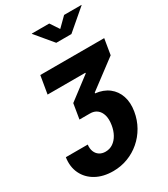

<svg xmlns="http://www.w3.org/2000/svg" viewBox="-304 -1169 1320 1512"><g transform="rotate(-30 356.0 -413.5)"><path d="M-7.8 -66.4H191.4Q187 -31.2 197.5 -4.4Q208 22.5 231 37.6Q253.9 52.7 286.1 52.7Q324.2 52.7 354 32.5Q383.8 12.2 403.6 -23.2Q423.3 -58.6 430.7 -104.5Q439 -156.2 428.5 -193.1Q418 -230 392.1 -250Q366.2 -270 328.1 -269.5H233.4L255.9 -406.2L458 -559.6V-565.4H114.3L141.6 -727.5H722.7L699.2 -585L444.3 -393.6L442.4 -386.7Q514.6 -378.9 563 -341.6Q611.3 -304.2 631.3 -244.4Q651.4 -184.6 638.7 -108.4Q627 -37.6 593.3 21.7Q559.6 81.1 509 124.5Q458.5 168 395.5 191.9Q332.5 215.8 262.7 215.8Q171.9 215.8 106.7 179.4Q41.5 143.1 10.7 79.1Q-20 15.1 -7.8 -66.4ZM405.3 -1043.5 459 -962.9 540.5 -1043.5H698.7L698.2 -1041L515.1 -884.3H377.4L246.6 -1041L247.1 -1043.5Z"/></g></svg>

Font: Inter 17pt Black
Style: Italic
Weight: 900
Italic angle: -9.3988°
Version: Version 4.001;git-66647c0bb